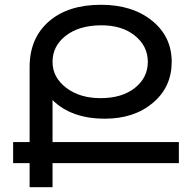

<svg xmlns="http://www.w3.org/2000/svg" viewBox="-20 -784 819 804"><path d="M729 -189V-101H200V0H104V-101H35V-189H104V-506Q105 -625 185 -694.5Q265 -764 403 -764Q534 -764 616.5 -697.5Q699 -631 699 -525Q699 -420 620.5 -353.5Q542 -287 419 -287Q279 -287 200 -365V-189ZM401 -678Q310 -677 255 -634Q200 -591 200 -525Q200 -460 257 -416.5Q314 -373 401 -373Q491 -373 545 -416Q599 -459 599 -525Q599 -591 544.5 -635Q490 -679 401 -678Z"/></svg>

Font: Montserrat arm
Style: Regular
Weight: 400
Designer: Julieta Ulanovsky
Foundry: Julieta Ulanovsky
Version: Version 6.000;PS 006.000;hotconv 1.0.88;makeotf.lib2.5.64775